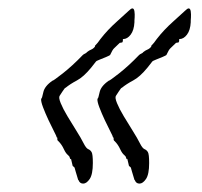

<svg xmlns="http://www.w3.org/2000/svg" viewBox="-20 -417 480 457"><path d="M178 20Q170 20 167 12L166 11L160 -9Q158 -17 157.5 -18Q157 -19 153 -22L149 -39L148 -38Q147 -38 146 -42Q145 -46 143 -46V-47Q137 -51 132 -62Q127 -73 119 -81Q116 -83 116.5 -86.5Q117 -90 115 -90Q115 -92 109 -103.5Q103 -115 95.5 -131Q88 -147 82.5 -161.5Q77 -176 78 -182Q80 -182 83 -197Q86 -212 105 -225Q106 -224 129 -242Q152 -260 177 -286Q179 -288 182.5 -289.5Q186 -291 187 -293Q192 -297 197 -299Q202 -301 206 -306V-308Q213 -315 219 -324Q236 -346 258.5 -366Q281 -386 286 -391Q292 -397 295 -397Q299 -397 300 -390Q301 -383 300.5 -375.5Q300 -368 300 -368V-364Q299 -345 291 -334.5Q283 -324 273 -324Q272 -324 272.5 -321.5Q273 -319 271 -316L265 -315Q255 -305 251.5 -302Q248 -299 242 -286Q241 -285 233 -281.5Q225 -278 217 -275Q209 -272 208 -270L197 -256Q179 -234 163 -225.5Q147 -217 136 -208Q135 -209 128.5 -199Q122 -189 122 -189Q119 -185 124.5 -171.5Q130 -158 140.5 -140.5Q151 -123 162 -105.5Q173 -88 179 -76Q185 -64 190 -62Q195 -60 198 -55Q201 -50 201 -29Q201 -2 193.5 9Q186 20 178 20ZM312 20Q304 20 301 12L300 11L294 -9Q292 -17 291.5 -18Q291 -19 287 -22L283 -39L282 -38Q281 -38 280 -42Q279 -46 277 -46V-47Q271 -51 266 -62Q261 -73 253 -81Q250 -83 250.5 -86.5Q251 -90 249 -90Q249 -92 243 -103.5Q237 -115 229.5 -131Q222 -147 216.5 -161.5Q211 -176 212 -182Q214 -182 217 -197Q220 -212 239 -225Q240 -224 263 -242Q286 -260 311 -286Q313 -288 316.5 -289.5Q320 -291 321 -293Q326 -297 331 -299Q336 -301 340 -306V-308Q347 -315 353 -324Q370 -346 392.5 -366Q415 -386 420 -391Q426 -397 429 -397Q433 -397 434 -390Q435 -383 434.5 -375.5Q434 -368 434 -368V-364Q433 -345 425 -334.5Q417 -324 407 -324Q406 -324 406.5 -321.5Q407 -319 405 -316L399 -315Q389 -305 385.5 -302Q382 -299 376 -286Q375 -285 367 -281.5Q359 -278 351 -275Q343 -272 342 -270L331 -256Q313 -234 297 -225.5Q281 -217 270 -208Q269 -209 262.5 -199Q256 -189 256 -189Q253 -185 258.5 -171.5Q264 -158 274.5 -140.5Q285 -123 296 -105.5Q307 -88 313 -76Q319 -64 324 -62Q329 -60 332 -55Q335 -50 335 -29Q335 -2 327.5 9Q320 20 312 20Z"/></svg>

Font: Vujahday Script
Style: Regular
Weight: 400
Designer: Robert E. Leuschke
Foundry: Robert E. Leuschke
Version: Version 1.010; ttfautohint (v1.8.3)